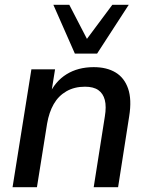

<svg xmlns="http://www.w3.org/2000/svg" viewBox="-20 -775 616 795"><path d="M32 0 110 -488H208L191 -382H183Q208 -438 255.5 -467.5Q303 -497 368 -497Q422 -497 458.5 -475Q495 -453 510.5 -408Q526 -363 515 -294L469 0H368L414 -292Q421 -334 414 -361Q407 -388 387 -402Q367 -416 332 -416Q288 -416 255 -397Q222 -378 202.5 -344Q183 -310 175 -263L133 0ZM290 -553 201 -755H267L340 -614L445 -755H513L382 -553Z"/></svg>

Font: Nunito Sans 12pt ExtraLight 12pt SemiBold
Style: Italic
Weight: 600
Italic angle: -9°
Version: Version 3.101;gftools[0.9.27]